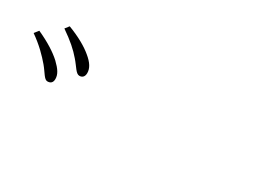

<svg xmlns="http://www.w3.org/2000/svg" viewBox="-18 -1102 1037 756"><g transform="rotate(30 500.0 -724.0)"><path d="M137 -659C159 -633 169 -608 184 -608C199 -608 207 -616 207 -632C207 -653 195 -671 170 -695C145 -718 108 -742 57 -765L42 -746C85 -716 115 -685 137 -659ZM232 -741C255 -715 266 -690 282 -690C295 -690 304 -698 304 -715C304 -736 292 -756 265 -778C240 -799 204 -820 152 -840L138 -822C183 -791 209 -768 232 -741Z"/></g></svg>

Font: Noto Serif SC Light
Style: Regular
Weight: 300
Designer: Ryoko NISHIZUKA 西塚涼子 (kana & ideographs); Frank Grießhammer (Latin, Greek & Cyrillic); Wenlong ZHANG 张文龙 (bopomofo); San
Foundry: Adobe
Version: Version 2.001;hotconv 1.1.0;makeotfexe 2.6.0